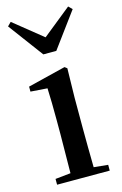

<svg xmlns="http://www.w3.org/2000/svg" viewBox="-125 -875 592 930"><g transform="rotate(-15 171.0 -410.0)"><path d="M28 -820 10 -802 140 -627H205L334 -802L316 -820L172 -704ZM117 0H305V-29L234 -36C233 -93 232 -177 232 -232V-385L235 -532L223 -541L33 -494V-469L117 -463C119 -414 120 -367 120 -300V-232L118 -37L41 -29V0Z"/></g></svg>

Font: Noto Serif SC SemiBold
Style: Regular
Weight: 600
Designer: Ryoko NISHIZUKA 西塚涼子 (kana & ideographs); Frank Grießhammer (Latin, Greek & Cyrillic); Wenlong ZHANG 张文龙 (bopomofo); San
Foundry: Adobe
Version: Version 2.001;hotconv 1.1.0;makeotfexe 2.6.0